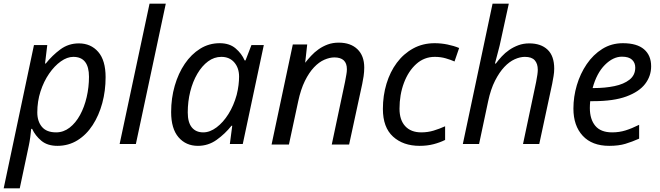

<svg xmlns="http://www.w3.org/2000/svg" viewBox="-42 -780 3577 1040"><path d="M-22 240 142 -536H214L202 -436H206Q241 -480 285 -512.5Q329 -545 385 -545Q450 -545 490 -499Q530 -453 530 -362Q530 -288 512 -221.5Q494 -155 460 -102.5Q426 -50 377.5 -20Q329 10 269 10Q215 10 182 -17.5Q149 -45 132 -82H127Q126 -66 122 -37.5Q118 -9 114 9L65 240ZM262 -63Q302 -63 335 -88.5Q368 -114 391.5 -157Q415 -200 427.5 -254Q440 -308 440 -364Q440 -472 355 -472Q322 -472 287.5 -447.5Q253 -423 224 -381Q195 -339 177.5 -285Q160 -231 160 -171Q160 -123 185 -93Q210 -63 262 -63Z M606 0 768 -760H856L694 0Z M1030 10Q965 10 925 -36.5Q885 -83 885 -173Q885 -248 904.5 -315.5Q924 -383 959 -434.5Q994 -486 1042 -516Q1090 -546 1148 -546Q1201 -546 1234 -518Q1267 -490 1283 -453H1288L1320 -536H1387L1273 0H1203L1216 -99H1212Q1177 -55 1131.5 -22.5Q1086 10 1030 10ZM1059 -63Q1095 -63 1131 -90Q1167 -117 1195.5 -162.5Q1224 -208 1240 -266Q1247 -294 1250 -319Q1253 -344 1253 -365Q1253 -412 1227 -442Q1201 -472 1157 -472Q1118 -472 1085 -447.5Q1052 -423 1027 -380.5Q1002 -338 988.5 -284Q975 -230 975 -171Q975 -117 997 -90Q1019 -63 1059 -63Z M1544 -539H1622L1611 -440Q1625 -458 1643 -477.5Q1661 -497 1683.5 -513Q1706 -529 1733 -539Q1760 -549 1793 -549Q1857 -549 1894 -513.5Q1931 -478 1931 -414Q1931 -391 1927.5 -367Q1924 -343 1920 -325L1849 3H1755L1827 -337Q1831 -360 1834 -375.5Q1837 -391 1837 -405Q1837 -469 1769 -469Q1744 -469 1715 -456.5Q1686 -444 1659 -415.5Q1632 -387 1609.5 -341.5Q1587 -296 1573 -230L1523 3H1429Z M2231 10Q2142 10 2087 -40Q2032 -90 2032 -190Q2032 -262 2051.5 -326.5Q2071 -391 2107.5 -440Q2144 -489 2196 -517.5Q2248 -546 2312 -546Q2347 -546 2381.5 -539Q2416 -532 2445 -520L2420 -447Q2400 -456 2372.5 -464Q2345 -472 2313 -472Q2256 -472 2213 -433.5Q2170 -395 2146 -331Q2122 -267 2122 -191Q2122 -130 2153 -96.5Q2184 -63 2240 -63Q2275 -63 2306.5 -72.5Q2338 -82 2369 -96V-22Q2341 -8 2306.5 1Q2272 10 2231 10Z M2626 -760H2714L2671 -563Q2665 -533 2656 -500.5Q2647 -468 2639 -436H2644Q2658 -455 2676 -474.5Q2694 -494 2716.5 -509.5Q2739 -525 2766 -535Q2793 -545 2825 -545Q2888 -545 2924 -511Q2960 -477 2960 -408Q2960 -388 2956.5 -368Q2953 -348 2949 -326L2879 0H2791L2862 -336Q2871 -381 2871 -402Q2871 -435 2854.5 -453.5Q2838 -472 2801 -472Q2775 -472 2746 -459Q2717 -446 2690 -417.5Q2663 -389 2639.5 -343Q2616 -297 2602 -231L2553 0H2465Z M3258 10Q3165 10 3114.5 -44.5Q3064 -99 3064 -192Q3064 -256 3082.5 -318.5Q3101 -381 3136 -432.5Q3171 -484 3220.5 -515Q3270 -546 3332 -546Q3408 -546 3446.5 -513Q3485 -480 3485 -421Q3485 -368 3452.5 -325.5Q3420 -283 3351 -257.5Q3282 -232 3172 -232H3155Q3154 -223 3153.5 -213Q3153 -203 3153 -195Q3153 -134 3182.5 -98.5Q3212 -63 3274 -63Q3312 -63 3346 -73.5Q3380 -84 3420 -104V-29Q3382 -12 3345.5 -1Q3309 10 3258 10ZM3168 -303H3175Q3235 -303 3286 -313.5Q3337 -324 3368 -348.5Q3399 -373 3399 -414Q3399 -440 3381.5 -456.5Q3364 -473 3327 -473Q3279 -473 3234.5 -428.5Q3190 -384 3168 -303Z"/></svg>

Font: BC Sans
Style: Italic
Weight: 400
Italic angle: -12°
Designer: Monotype Design Team
Designer: Province of B.C.
Foundry: Monotype Imaging Inc.
Version: Version 2.000;GOOG;noto-source:20170915:90ef993387c0